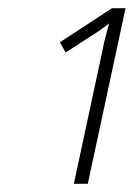

<svg xmlns="http://www.w3.org/2000/svg" viewBox="-20 -864 326 468"><path d="M230 -742Q233 -759 237.5 -775.5Q242 -792 246 -807Q222 -788 200 -775L140 -736L126 -761L253 -844H286L194 -416H160Z"/></svg>

Font: Noto Sans Condensed ExtraLight
Style: Italic
Weight: 200
Width: 3
Italic angle: -12°
Designer: Monotype Design Team
Foundry: Monotype Imaging Inc.
Version: Version 2.013; ttfautohint (v1.8.4.7-5d5b)